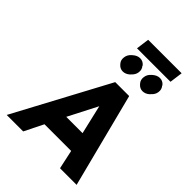

<svg xmlns="http://www.w3.org/2000/svg" viewBox="-342 -1407 1573 1573"><g transform="rotate(45 445.0 -620.5)"><path d="M523 -580 582 -327H393ZM476 -812 474 -809 37 7H227L229 5L310 -158H619L654 4L657 7H847L638 -809L636 -812ZM414 -1063C397 -1048 386 -1030 383 -1006C380 -982 385 -964 398 -949L404 -942C417 -927 435 -917 457 -917C479 -917 499 -926 516 -941L523 -948V-949C540 -964 552 -982 555 -1006C558 -1030 552 -1048 539 -1063L540 -1064L535 -1071C522 -1086 504 -1095 482 -1095C460 -1095 439 -1085 422 -1070ZM643 -1063C626 -1048 615 -1030 612 -1006C609 -982 614 -964 627 -949L633 -942C646 -927 664 -917 686 -917C708 -917 728 -926 745 -941L752 -948V-949C769 -964 781 -982 784 -1006C787 -1030 781 -1048 768 -1063L769 -1064L764 -1071C751 -1086 733 -1095 711 -1095C689 -1095 668 -1085 651 -1070ZM406 -1135V-1134H792L794 -1135L809 -1247L808 -1248H422L421 -1247ZM516 -942V-941ZM535 -1071 534 -1070ZM745 -942V-941ZM764 -1071 763 -1070Z"/></g></svg>

Font: Hussar Woodtype
Style: SeBdObl
Weight: 900
Foundry: Cannot Into Space Fonts
Version: Version 1.07